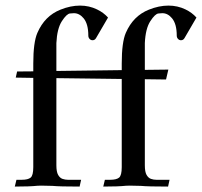

<svg xmlns="http://www.w3.org/2000/svg" viewBox="-20 -670 726 690"><path d="M182.6 -389.2V-76.2Q182.6 -52.2 189 -41.3Q195.3 -30.3 204.8 -27.1Q214.4 -23.9 224.1 -23.9H271.5L266.1 0.5Q193.8 0.5 168.5 -2Q148.9 -2.9 127.4 -2.9Q119.6 -2.9 114.3 -2.4Q87.4 0.5 33.2 0.5L39.1 -23.9H58.1Q80.6 -23.9 90.1 -31.7Q99.6 -39.6 99.6 -69.3V-390.1L36.6 -391.1L41.5 -413.1L99.6 -413.6V-441.4Q99.6 -518.1 114.3 -551.8Q140.6 -612.8 197.3 -635.3Q233.4 -649.9 267.6 -649.9Q300.3 -649.9 328.6 -636.2Q352.1 -625 368.2 -606.9L325.2 -533.2Q320.8 -525.4 312.5 -525.4Q306.2 -525.4 301.8 -530.3Q297.4 -535.2 297.4 -542Q297.4 -584 280.3 -604.5Q265.1 -622.6 245.6 -622.6Q243.7 -622.6 231.7 -621.6Q219.7 -620.6 202.4 -594Q185.1 -567.4 182.6 -515.1V-415L417.5 -418V-441.4Q417.5 -518.1 432.1 -551.8Q458.5 -612.8 515.1 -635.3Q551.3 -649.9 585.4 -649.9Q618.2 -649.9 646.5 -636.2Q669.9 -625 686 -606.9L643.1 -533.2Q638.7 -525.4 630.4 -525.4Q624 -525.4 619.6 -530.3Q615.2 -535.2 615.2 -542Q615.2 -584 598.1 -604.5Q583 -622.6 563.5 -622.6Q561.5 -622.6 549.6 -621.6Q537.6 -620.6 520.3 -594Q502.9 -567.4 500.5 -515.1V-418.9L585 -419.9L576.7 -384.3L500.5 -385.3V-76.2Q500.5 -52.2 506.8 -41.3Q513.2 -30.3 522.7 -27.1Q532.2 -23.9 542 -23.9H589.4L584 0.5Q511.7 0.5 486.3 -2Q466.8 -2.9 445.3 -2.9Q437.5 -2.9 432.1 -2.4Q405.3 0.5 351.1 0.5L356.9 -23.9H376Q398.4 -23.9 408 -31.7Q417.5 -39.6 417.5 -69.3V-386.2Z"/></svg>

Font: Quaaykop
Style: Regular
Weight: 400
Designer: Tup Wanders
Foundry: Free font, DO NOT SELL
Version: Version 1.00;July 31, 2023;FontCreator 11.5.0.2430 64-bit